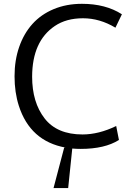

<svg xmlns="http://www.w3.org/2000/svg" viewBox="-20 -754 670 986"><path d="M54.7 -362.3Q54.7 -444.8 78.6 -513.2Q102.5 -582 146.5 -630.9Q190.4 -679.7 255.4 -707Q320.8 -734.4 400.9 -734.4Q522.5 -734.4 606 -680.7L572.8 -611.8Q492.2 -660.2 406.2 -660.2Q320.3 -660.2 261.7 -620.6Q145.5 -542.5 145 -360.4Q145 -228.5 209 -146Q272.9 -63.5 403.8 -63.5Q487.3 -63.5 576.7 -106.9L590.8 -35.2Q518.1 10.7 394 10.7Q372.1 10.7 351.1 8.8L330.1 211.9H254.9L309.6 3.9H316.4Q134.8 -29.3 76.7 -210.9Q54.7 -279.3 54.7 -362.3Z"/></svg>

Font: Oxygen-Regular
Style: Regular
Weight: 400
Designer: Vernon Adams
Foundry: Vernon Adams
Version: Version Release 0.2.3 webfont; ttfautohint (v0.93.3-1d66) -l